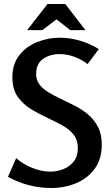

<svg xmlns="http://www.w3.org/2000/svg" viewBox="-20 -930 556 962"><path d="M279 -741Q331 -741 381.5 -726Q432 -711 475 -684L419 -609Q389 -632 352.5 -645.5Q316 -659 278 -659Q231 -659 196 -635Q161 -611 161 -559Q161 -529 177.5 -507Q194 -485 221 -468.5Q248 -452 280 -437Q316 -420 352.5 -401.5Q389 -383 420 -357.5Q451 -332 470.5 -295Q490 -258 490 -205Q490 -133 454.5 -84.5Q419 -36 361 -12Q303 12 237 12Q122 12 20 -44L61 -138Q94 -108 141 -89Q188 -70 233 -70Q265 -70 297 -82.5Q329 -95 349.5 -121Q370 -147 370 -187Q370 -228 349.5 -254.5Q329 -281 296 -299.5Q263 -318 225 -336Q181 -356 139 -381Q97 -406 69.5 -444Q42 -482 42 -543Q42 -609 76.5 -653Q111 -697 165.5 -719Q220 -741 279 -741ZM263 -833 192 -779H116L218 -910H307L408 -779H332Z"/></svg>

Font: Rosario SemiBold
Style: Regular
Weight: 600
Designer: Hector Gatti
Foundry: Omnibus Type
Version: Version 1.101; ttfautohint (v1.8.1.43-b0c9)